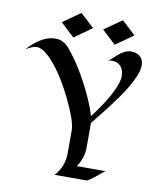

<svg xmlns="http://www.w3.org/2000/svg" viewBox="-141 -944 848 1018"><g transform="rotate(10 283.5 -435.0)"><path d="M365.2 -172.9Q365.2 -116.2 331.1 -65.9H487.8Q481.4 -64.9 455.6 -42.5Q406.2 0 393.1 0H222.7Q271.5 -50.8 271.5 -125.5V-249Q271.5 -296.4 215.8 -411.6Q157.7 -531.2 94.7 -599.6Q47.9 -650.9 12.7 -650.9Q-10.3 -650.9 -46.9 -627Q29.8 -712.4 104 -712.4Q145.5 -712.4 177.7 -674.8Q249.5 -590.3 314.5 -454.1Q344.7 -389.6 358.9 -339.8Q451.7 -460.9 476.6 -540.5Q482.9 -561 482.9 -576.4Q482.9 -591.8 479 -605Q475.1 -618.2 466.8 -627.9Q449.7 -648.4 419.4 -648.4Q404.8 -648.4 393.1 -645Q403.8 -647.9 415.8 -659.4Q427.7 -670.9 441.4 -683.1Q478 -714.8 509.5 -714.8Q541 -714.8 559.1 -697.5Q577.1 -680.2 577.1 -653.6Q577.1 -627 565.2 -597.2Q553.2 -567.4 534.4 -534.9Q515.6 -502.4 491.9 -469Q468.3 -435.5 444.8 -404.8Q421.4 -374 400.1 -347.9Q378.9 -321.8 365.2 -304.2ZM511.7 -801.3 417 -734.4 342.8 -803.7 438 -870.1ZM289.1 -801.3 194.3 -734.4 120.1 -803.7 214.8 -870.1Z"/></g></svg>

Font: Fondamento
Style: Regular
Weight: 400
Version: Version 1.000